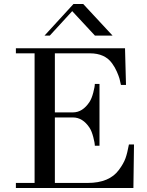

<svg xmlns="http://www.w3.org/2000/svg" viewBox="-20 -942 736 962"><path d="M203.1 -763.7 348.1 -921.9H397L543.9 -763.7H455.6L341.8 -886.2L229.5 -763.7ZM59.6 0V-25.4H153.3V-674.8H59.6V-700.2H606.4L611.3 -516.6H585.9Q582 -536.1 578.6 -548.3Q575.2 -560.5 565.7 -582.5Q556.2 -604.5 542 -624Q505.9 -674.8 430.7 -674.8H254.9V-378.9H345.7Q394 -378.9 428.7 -431.6Q439.5 -448.2 447.3 -478Q455.1 -507.8 455.1 -521.5H478.5V-211.9H455.1Q455.1 -225.6 447.3 -255.4Q439.5 -285.2 428.7 -301.8Q394.5 -353.5 345.7 -353.5H254.9V-25.4H419.4Q528.3 -25.4 576.2 -91.3Q599.6 -123 608.9 -149.4Q618.2 -175.8 626 -218.3H651.4L648.4 0Z"/></svg>

Font: Theano Didot
Style: Regular
Weight: 400
Designer: Alexey Kryukov
Version: Version 2.0